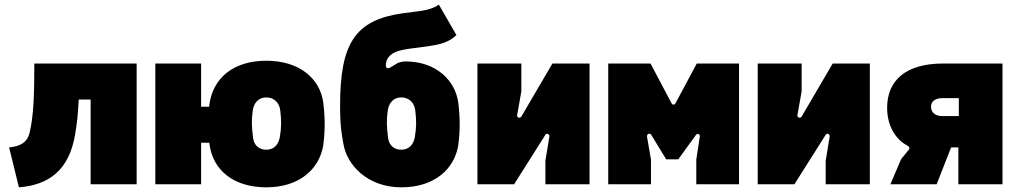

<svg xmlns="http://www.w3.org/2000/svg" viewBox="-20 -789 4352 822"><path d="M19 -158 61 13C190 3 275 -61 301 -210C310 -262 314 -301 317 -363H368V0H565V-517H127C127 -388 124 -292 107 -222C97 -178 65 -162 19 -158Z M645 0H841V-178H876C889 -58 983 13 1120 13C1262 13 1347 -65 1364 -167C1368 -199 1370 -228 1370 -256C1370 -287 1368 -317 1364 -350C1350 -453 1262 -529 1120 -529C986 -529 889 -461 875 -332H841V-517H645ZM1120 -148C1085 -148 1065 -172 1063 -203C1058 -243 1056 -274 1062 -315C1066 -346 1085 -372 1120 -372C1156 -372 1177 -346 1180 -315C1185 -273 1185 -243 1178 -202C1173 -174 1156 -148 1120 -148Z M1698 13C1840 13 1925 -65 1942 -167C1946 -199 1948 -228 1948 -256C1948 -287 1946 -317 1942 -350C1929 -444 1848 -526 1716 -526C1704 -526 1693 -523 1684 -520L1651 -500C1639 -493 1632 -498 1632 -509C1632 -546 1661 -566 1698 -574C1724 -580 1745 -582 1776 -586C1846 -596 1893 -599 1934 -639L1859 -769C1826 -747 1788 -743 1765 -740L1703 -732C1500 -703 1436 -603 1436 -337C1436 -241 1444 -211 1450 -174C1465 -81 1555 13 1698 13ZM1698 -148C1663 -148 1643 -172 1641 -203C1636 -243 1634 -274 1640 -315C1644 -346 1663 -372 1698 -372C1734 -372 1755 -346 1758 -315C1763 -273 1763 -243 1756 -202C1751 -174 1734 -148 1698 -148Z M2024 0H2181L2315 -212C2321 -222 2334 -213 2332 -204L2315 -101V0H2504V-517H2345L2212 -290C2206 -280 2192 -286 2194 -296L2212 -398V-517H2024Z M2584 0H2767V-106L2750 -204C2748 -214 2762 -222 2768 -212L2832 -107H2884L2960 -212C2966 -220 2978 -214 2976 -204L2961 -106V0H3144V-517H2963L2872 -347C2868 -339 2859 -339 2855 -347L2765 -517H2584Z M3224 0H3381L3515 -212C3521 -222 3534 -213 3532 -204L3515 -101V0H3704V-517H3545L3412 -290C3406 -280 3392 -286 3394 -296L3412 -398V-517H3224Z M3792 0H3990L4052 -158H4083V0H4272V-517H4017C3862 -517 3778 -448 3778 -327C3778 -252 3813 -193 3864 -166C3874 -161 3876 -153 3870 -147L3838 -108ZM4015 -292C3982 -292 3966 -309 3966 -333C3966 -353 3982 -369 4015 -369H4085V-292Z"/></svg>

Font: Finlandica Black
Style: Regular
Weight: 900
Designer: Niklas Ekholm, Juho Hiilivirta, Jaakko Suomalainen
Foundry: Helsinki Type Studio
Version: Version 2.000;Glyphs 3.2 (3202)